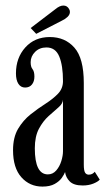

<svg xmlns="http://www.w3.org/2000/svg" viewBox="-20 -662 382 692"><path d="M133 10.5Q87 10.5 57 -23.2Q27 -57 27 -120.5Q27 -167 45.2 -197.8Q63.5 -228.5 90.2 -249.8Q117 -271 144 -288.2Q171 -305.5 189 -324.2Q207 -343 207 -369.5Q207 -426 193.5 -458.5Q180 -491 147.5 -491Q122.5 -491 106.5 -475Q90.5 -459 90.5 -438Q90.5 -421 97.2 -412.8Q104 -404.5 104 -386Q104 -368.5 95.2 -357.5Q86.5 -346.5 70.5 -346.5Q55 -346.5 46.2 -360Q37.5 -373.5 37.5 -397.5Q37.5 -453.5 71.2 -491Q105 -528.5 159.5 -528.5Q214.5 -528.5 248.2 -490.2Q282 -452 282 -363V-69Q282 -47.5 286.5 -40Q291 -32.5 300 -32.5Q308 -32.5 313.5 -36Q319 -39.5 321.5 -43L339.5 -14.5Q333 -7 316.2 -0.2Q299.5 6.5 278 6.5Q246 6.5 231.5 -8Q217 -22.5 214.5 -42Q211.5 -33.5 202.8 -21Q194 -8.5 177 1Q160 10.5 133 10.5ZM152.5 -33.5Q170.5 -33.5 182.8 -47.8Q195 -62 201 -81.5Q207 -101 207 -117V-302.5Q206 -288 190.5 -274.8Q175 -261.5 155 -243.5Q135 -225.5 120.2 -197.8Q105.5 -170 105.5 -127.5Q105.5 -33.5 152.5 -33.5ZM110.5 -540 90.5 -561 179 -628.5Q195 -642 208.5 -642Q222 -642 229 -629.5Q232 -624.5 232 -619Q232 -609.5 223.5 -601.2Q215 -593 203 -587.5Z"/></svg>

Font: Imbue 10pt
Style: Regular
Weight: 400
Designer: Tyler Finck
Foundry: Etcetera Type Company
Version: Version 1.102; ttfautohint (v1.8.3)